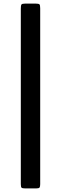

<svg xmlns="http://www.w3.org/2000/svg" viewBox="-20 -800 340 1070"><path d="M121 -780H177.5Q195.5 -780 199.8 -775.8Q204 -771.5 204 -754V226Q204 240 200.5 245Q197 250 182 250H120.5Q104 250 100 245.8Q96 241.5 96 225.5V-751.5Q96 -769.5 99.5 -774.8Q103 -780 121 -780Z"/></svg>

Font: Besley* Narrow Semi
Style: Regular
Weight: 600
Width: 4
Designer: Owen Earl
Foundry: indestructible type*
Version: Version 3.000; ttfautohint (v1.8.3)